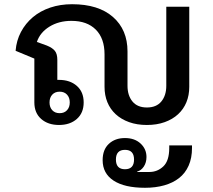

<svg xmlns="http://www.w3.org/2000/svg" viewBox="-20 -581 1009 911"><path d="M677 12Q630 12 592.5 -1.5Q555 -15 529 -39Q503 -63 489.5 -96Q476 -129 476 -169V-323Q476 -399 434.5 -440.5Q393 -482 319 -482Q259 -482 214.5 -454.5Q170 -427 155 -382L202 -365Q229 -354 240.5 -339.5Q252 -325 252 -297V-202H260Q312 -202 344.5 -173.5Q377 -145 377 -95Q377 -45 344.5 -16.5Q312 12 260 12Q208 12 175.5 -16.5Q143 -45 143 -95V-303L54 -340Q58 -389 79.5 -429.5Q101 -470 136 -499.5Q171 -529 218.5 -545Q266 -561 322 -561Q447 -561 516 -500.5Q585 -440 585 -337V-174Q585 -128 608.5 -99.5Q632 -71 677 -71Q722 -71 745.5 -99.5Q769 -128 769 -174V-549H878V-169Q878 -129 864.5 -96Q851 -63 825 -39Q799 -15 761.5 -1.5Q724 12 677 12ZM467 179Q467 129 496.5 101.5Q526 74 573 74Q619 74 647 100Q675 126 675 164Q675 190 662.5 209Q650 228 631 233V235H689Q727 235 755 208.5Q783 182 783 121V109H891V121Q891 169 875 205Q859 241 829.5 264Q800 287 759 298.5Q718 310 668 310Q571 310 519 276Q467 242 467 179ZM263 -44Q285 -44 298 -58Q311 -72 311 -95Q311 -118 298 -132Q285 -146 263 -146Q241 -146 228 -132Q215 -118 215 -95Q215 -72 228 -58Q241 -44 263 -44ZM573 222Q616 222 616 176Q616 130 573 130Q530 130 530 176Q530 222 573 222Z"/></svg>

Font: IBM Plex Sans Thai Looped Medium
Style: Regular
Weight: 500
Designer: Mike Abbink, Paul van der Laan, Pieter van Rosmalen, Ben Mitchell, Mark Frömberg
Foundry: Bold Monday
Version: Version 1.1